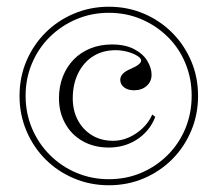

<svg xmlns="http://www.w3.org/2000/svg" viewBox="-20 -535 646 570"><path d="M303 15Q248 15 199.5 -5.5Q151 -26 115 -62Q79 -98 58.5 -146.5Q38 -195 38 -250Q38 -306 58.5 -354Q79 -402 115 -438Q151 -474 199.5 -494.5Q248 -515 303 -515Q359 -515 407 -494.5Q455 -474 491 -438Q527 -402 547.5 -354Q568 -306 568 -250Q568 -195 547.5 -146.5Q527 -98 491 -62Q455 -26 407 -5.5Q359 15 303 15ZM303 -3Q355 -3 399.5 -22Q444 -41 478 -75Q512 -109 530.5 -154Q549 -199 549 -251Q549 -302 530.5 -347Q512 -392 478 -425.5Q444 -459 399.5 -478Q355 -497 303 -497Q252 -497 207 -478Q162 -459 128 -425.5Q94 -392 75 -347Q56 -302 56 -251Q56 -199 75 -154Q94 -109 128 -75Q162 -41 207 -22Q252 -3 303 -3ZM303 -97Q259 -97 225.5 -116Q192 -135 173.5 -168.5Q155 -202 155 -243Q155 -278 166.5 -307.5Q178 -337 199 -358.5Q220 -380 249 -391.5Q278 -403 312 -403Q352 -403 378.5 -389Q405 -375 417.5 -354Q430 -333 430 -313Q430 -293 415.5 -280Q401 -267 378 -267Q359 -267 348 -276Q337 -285 337 -298Q337 -318 369 -331Q385 -338 392 -344Q399 -350 399 -355Q399 -362 388 -369Q377 -376 359.5 -381Q342 -386 323 -386Q285 -386 256.5 -368Q228 -350 212 -317.5Q196 -285 196 -243Q196 -207 211 -178.5Q226 -150 253 -133.5Q280 -117 316 -117Q340 -117 362.5 -127Q385 -137 403.5 -154.5Q422 -172 432 -195L441 -188Q432 -165 417.5 -148Q403 -131 384.5 -119.5Q366 -108 345.5 -102.5Q325 -97 303 -97Z"/></svg>

Font: Kalnia Thin Light
Style: Regular
Weight: 300
Version: Version 1.105